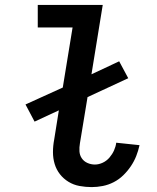

<svg xmlns="http://www.w3.org/2000/svg" viewBox="-20 -755 640 783"><path d="M354 8Q329 8 304.5 3.5Q280 -1 259.5 -13.5Q239 -26 224.5 -44.5Q210 -63 203 -86Q196 -109 196 -134.5Q196 -160 201 -186L220 -305L121 -259L84 -329L236 -398L276 -643H134V-735H399L353 -452L466 -505L503 -436L337 -359L306 -171Q303 -154 304 -138Q305 -122 313.5 -109.5Q322 -97 336.5 -90.5Q351 -84 367 -84Q383 -84 399 -91.5Q415 -99 426.5 -112.5Q438 -126 445 -141.5Q452 -157 454 -173L549 -163Q544 -140 535.5 -118.5Q527 -97 513.5 -77Q500 -57 482.5 -40Q465 -23 443.5 -12Q422 -1 399 3.5Q376 8 354 8Z"/></svg>

Font: Iosevka Semibold Extended
Style: Italic
Weight: 600
Width: 7
Italic angle: -9°
Monospace: yes
Designer: Belleve Invis
Foundry: Belleve Invis
Version: Version 32.5.0; ttfautohint (v1.8.4)